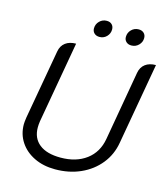

<svg xmlns="http://www.w3.org/2000/svg" viewBox="-128 -978 951 1087"><g transform="rotate(15 348.0 -435.0)"><path d="M60 -192Q60 -204 64 -232L136 -639Q142 -673 166 -691Q190 -709 228 -709L144 -232Q141 -213 141 -195Q141 -132 184.5 -97.5Q228 -63 309 -63Q400 -63 459.5 -107.5Q519 -152 533 -232L604 -639Q610 -673 634 -691Q658 -709 696 -709L612 -232Q600 -160 556 -105.5Q512 -51 445 -21Q378 9 296 9Q227 9 173.5 -17Q120 -43 90 -88.5Q60 -134 60 -192ZM303 -819Q303 -844 320.5 -861.5Q338 -879 363 -879Q382 -879 393 -868Q404 -857 404 -839Q404 -815 387 -797.5Q370 -780 345 -780Q326 -780 314.5 -791Q303 -802 303 -819ZM490 -819Q490 -844 507.5 -861.5Q525 -879 550 -879Q569 -879 580.5 -868Q592 -857 592 -839Q592 -815 574.5 -797.5Q557 -780 532 -780Q513 -780 501.5 -791Q490 -802 490 -819Z"/></g></svg>

Font: K2D Light
Style: Italic
Weight: 300
Italic angle: -10°
Designer: Katatrad Aksorn Co.,Ltd.
Foundry: Cadson Demak Co.,Ltd.
Version: Version 1.000; ttfautohint (v1.6)